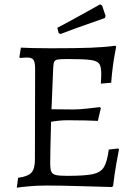

<svg xmlns="http://www.w3.org/2000/svg" viewBox="-20 -861 631 891"><path d="M292 -45Q376 -45 411.5 -53Q447 -61 462 -85Q477 -109 485 -167L529 -172L532 -167Q529 -153 520 -102.5Q511 -52 505 1L500 7Q466 6 361 3Q256 0 197 0Q150 0 109.5 4Q69 8 58 10L64 -36Q109 -42 125.5 -59.5Q142 -77 142 -120L143 -540Q143 -572 135.5 -583Q128 -594 106 -594Q96 -594 86 -593Q76 -592 72 -592L70 -596L77 -640Q90 -639 129.5 -638Q169 -637 216 -637Q335 -637 401 -639.5Q467 -642 516 -649L519 -643Q518 -637 513.5 -614.5Q509 -592 504 -555Q499 -518 496 -477L448 -473Q448 -478 449 -490.5Q450 -503 450 -516Q450 -551 441 -564.5Q432 -578 402 -582.5Q372 -587 297 -587Q262 -587 249 -585Q236 -583 232 -575.5Q228 -568 227 -548L219 -354L322 -353Q345 -353 387.5 -357.5Q430 -362 444 -364L448 -359L434 -300Q420 -301 379.5 -302Q339 -303 294 -303Q257 -303 217 -296Q213 -152 213 -105Q213 -76 218 -64.5Q223 -53 238.5 -49Q254 -45 292 -45ZM260 -703 252 -708 246 -732Q305 -763 366 -797Q427 -831 445 -841L454 -835L470 -787L466 -777Q449 -771 387.5 -749.5Q326 -728 260 -703Z"/></svg>

Font: Sahitya
Style: Regular
Weight: 400
Designer: Juan Pablo del Peral
Foundry: Juan Pablo del Peral (http://www.huertatipografica.com)
Version: Version 1.001;PS 001.000;hotconv 1.0.70;makeotf.lib2.5.58329